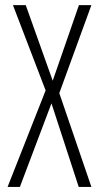

<svg xmlns="http://www.w3.org/2000/svg" viewBox="-20 -734 389 754"><path d="M212.9 -368.2 338.9 0H289.1L182.1 -328.1L58.1 0H9.8L159.2 -378.9L30.8 -713.9H81.1L187 -417L290 -713.9H338.9Z"/></svg>

Font: Open Sans Hebrew Condensed Light
Style: Regular
Weight: 300
Width: 3
Foundry: Ascender Corporation, Yanek Iontef
Version: Version 2.001;PS 002.001;hotconv 1.0.70;makeotf.lib2.5.58329